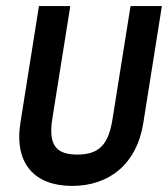

<svg xmlns="http://www.w3.org/2000/svg" viewBox="-20 -600 552 631"><path d="M47 -196C26 -61 95 11 217 11C340 11 430 -62 451 -196L512 -580H409L350 -210C337 -126 307 -92 234 -92C161 -92 139 -127 152 -210L211 -580H108Z"/></svg>

Font: Charger Sport
Style: BlkNrwObl
Weight: 900
Designer: Jasper
Foundry: Cannot Into Space Fonts
Version: Version 1.1